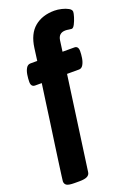

<svg xmlns="http://www.w3.org/2000/svg" viewBox="-179 -826 764 1099"><g transform="rotate(-20 203.5 -276.5)"><path d="M76 207Q39 207 27 199Q15 191 15 175Q15 172 19 142.5Q23 113 29.5 65Q36 17 44.5 -42.5Q53 -102 62 -165.5Q71 -229 79 -288.5Q87 -348 94 -395H54Q29 -395 29 -426Q29 -445 32.5 -468Q36 -491 45.5 -507Q55 -523 72 -523H113L123 -598Q134 -681 181.5 -720.5Q229 -760 303 -760Q323 -760 346.5 -754.5Q370 -749 386.5 -739.5Q403 -730 403 -717Q403 -708 396.5 -686.5Q390 -665 380.5 -646.5Q371 -628 361 -628Q355 -628 344 -630Q333 -632 324 -632Q282 -632 276 -589L267 -523H339Q363 -523 363 -492Q363 -473 359.5 -450.5Q356 -428 346.5 -411.5Q337 -395 321 -395H248L169 175Q167 191 152 199Q137 207 105 207Z"/></g></svg>

Font: Asap Semi Expanded ExtraBold
Style: Regular
Weight: 800
Width: 6
Designer: Pablo Cosgaya
Foundry: Omnibus-Type
Version: Version 3.001; ttfautohint (v1.8.4.7-5d5b)